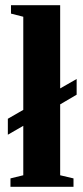

<svg xmlns="http://www.w3.org/2000/svg" viewBox="-20 -714 317 734"><path d="M10 -260 69 -294V-650L22 -662V-694H210V-376L273 -412V-352L210 -315V-44L261 -32V0H20V-32L69 -44V-233L10 -199Z"/></svg>

Font: Libra Serif Modern
Style: Bold
Weight: 700
Designer: Stefan Peev, Context Ltd
Foundry: Ascender Corporation
Version: Version 1.000